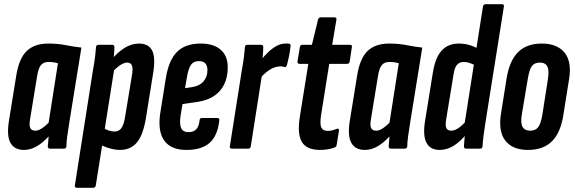

<svg xmlns="http://www.w3.org/2000/svg" viewBox="-20 -703 2719 908"><path d="M93 6Q49 6 30 -26.5Q11 -59 22 -130L57 -346Q70 -427 106.5 -462Q143 -497 209 -497Q254 -497 291 -489.5Q328 -482 365 -478L308 -125Q302 -86 298 -58.5Q294 -31 294 -11Q293 0 282 0H217Q206 0 206 -11Q207 -21 208 -33Q209 -45 210 -58Q184 -29 154.5 -11.5Q125 6 93 6ZM147 -85Q161 -85 177.5 -95.5Q194 -106 210 -123L254 -404Q243 -407 232 -408.5Q221 -410 209 -410Q186 -410 173.5 -395Q161 -380 155 -340L122 -138Q117 -109 123.5 -97Q130 -85 147 -85Z M548 6Q525 6 498.5 -1.5Q472 -9 451 -21L464 -101Q479 -91 493 -86Q507 -81 521 -81Q542 -81 554 -97Q566 -113 572 -153L605 -353Q609 -381 603.5 -394Q598 -407 582 -407Q566 -407 546.5 -393.5Q527 -380 507 -358L504 -417Q537 -457 570 -477Q603 -497 637 -497Q682 -497 699 -465Q716 -433 705 -362L671 -150Q658 -67 628.5 -30.5Q599 6 548 6ZM344 185Q332 185 334 174L419 -367Q427 -411 430 -437Q433 -463 434 -480Q435 -491 446 -491H511Q521 -491 521 -480Q521 -463 518.5 -438Q516 -413 514 -394L520 -375L433 174Q431 185 421 185Z M862 6Q788 6 756.5 -38.5Q725 -83 738 -169L764 -332Q778 -419 817.5 -458Q857 -497 929 -497Q990 -497 1023.5 -468Q1057 -439 1057 -385Q1057 -316 1019.5 -273Q982 -230 907 -220L843 -211L834 -156Q828 -115 837 -96.5Q846 -78 871 -78Q895 -78 908 -91.5Q921 -105 924 -135Q925 -145 935 -145H1007Q1019 -145 1017 -134Q1010 -63 972.5 -28.5Q935 6 862 6ZM855 -286 888 -291Q923 -296 942 -317.5Q961 -339 961 -371Q961 -414 921 -414Q896 -414 883.5 -397Q871 -380 864 -338Z M1077 0Q1065 0 1067 -11L1123 -367Q1130 -405 1133.5 -433Q1137 -461 1138 -480Q1139 -491 1150 -491H1215Q1225 -491 1225 -480Q1225 -462 1222.5 -436.5Q1220 -411 1218 -394L1223 -375L1166 -11Q1164 0 1154 0ZM1209 -332 1217 -422Q1231 -440 1249 -457Q1267 -474 1287.5 -485.5Q1308 -497 1330 -497Q1336 -497 1340.5 -497Q1345 -497 1349 -496Q1355 -494 1354 -485Q1352 -464 1347.5 -441Q1343 -418 1337 -396Q1333 -384 1326 -386Q1321 -388 1317 -388.5Q1313 -389 1306 -389Q1290 -389 1273 -382Q1256 -375 1240 -362Q1224 -349 1209 -332Z M1494 6Q1431 6 1408 -31Q1385 -68 1398 -151L1438 -401H1397Q1385 -401 1387 -413L1398 -480Q1400 -491 1409 -491H1455L1484 -610Q1488 -621 1496 -621H1561Q1573 -621 1571 -610L1551 -491H1635Q1647 -491 1644 -480L1634 -413Q1632 -401 1622 -401H1537L1498 -156Q1492 -114 1500 -99Q1508 -84 1530 -84Q1543 -84 1553.5 -87Q1564 -90 1574 -94Q1578 -96 1581 -93Q1584 -90 1583 -85L1572 -17Q1571 -8 1561 -5Q1548 0 1530.5 3Q1513 6 1494 6Z M1705 6Q1661 6 1642 -26.5Q1623 -59 1634 -130L1669 -346Q1682 -427 1718.5 -462Q1755 -497 1821 -497Q1866 -497 1903 -489.5Q1940 -482 1977 -478L1920 -125Q1914 -86 1910 -58.5Q1906 -31 1906 -11Q1905 0 1894 0H1829Q1818 0 1818 -11Q1819 -21 1820 -33Q1821 -45 1822 -58Q1796 -29 1766.5 -11.5Q1737 6 1705 6ZM1759 -85Q1773 -85 1789.5 -95.5Q1806 -106 1822 -123L1866 -404Q1855 -407 1844 -408.5Q1833 -410 1821 -410Q1798 -410 1785.5 -395Q1773 -380 1767 -340L1734 -138Q1729 -109 1735.5 -97Q1742 -85 1759 -85Z M2059 6Q2015 6 1997 -27.5Q1979 -61 1990 -130L2027 -359Q2038 -430 2068.5 -463.5Q2099 -497 2149 -497Q2175 -497 2198.5 -490.5Q2222 -484 2245 -470L2232 -391Q2216 -400 2202 -405Q2188 -410 2174 -410Q2161 -410 2151 -404.5Q2141 -399 2134.5 -386Q2128 -373 2125 -352L2090 -138Q2085 -109 2091 -97Q2097 -85 2114 -85Q2130 -85 2149 -98Q2168 -111 2186 -133L2191 -75Q2158 -34 2126 -14Q2094 6 2059 6ZM2185 0Q2174 0 2174 -11Q2175 -30 2177.5 -55.5Q2180 -81 2182 -98L2177 -117L2264 -672Q2266 -683 2276 -683H2354Q2365 -683 2363 -672L2276 -125Q2270 -88 2266.5 -59.5Q2263 -31 2262 -11Q2261 0 2250 0Z M2477 6Q2405 6 2370.5 -37Q2336 -80 2349 -164L2376 -334Q2390 -417 2430.5 -457Q2471 -497 2542 -497Q2615 -497 2650 -454Q2685 -411 2671 -327L2644 -158Q2631 -75 2590 -34.5Q2549 6 2477 6ZM2488 -85Q2513 -85 2525.5 -102Q2538 -119 2545 -161L2571 -328Q2578 -370 2568.5 -388.5Q2559 -407 2533 -407Q2507 -407 2495 -390Q2483 -373 2476 -330L2448 -163Q2441 -122 2451 -103.5Q2461 -85 2488 -85Z"/></svg>

Font: Sofia Sans Extra Condensed
Style: Bold Italic
Weight: 700
Italic angle: -9°
Designer: Botio Nikoltchev, Ani Petrova
Foundry: lettersoup
Version: Version 4.101